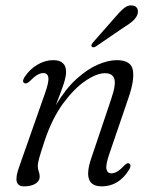

<svg xmlns="http://www.w3.org/2000/svg" viewBox="-20 -670 553 699"><path d="M69.5 -367Q58.5 -372 69.5 -389.5Q88 -418 116.2 -434.5Q144.5 -451 173.5 -451Q220.5 -451 220.5 -408.5Q220.5 -390 211 -362Q201.5 -334 183.5 -287.5Q219.5 -347.5 259.2 -383.2Q299 -419 336.8 -435Q374.5 -451 405 -451Q457.5 -451 463.8 -414.2Q470 -377.5 447.5 -313L378 -109.5Q364.5 -70.5 367.5 -54.8Q370.5 -39 385.5 -39Q395 -39 406 -45Q417 -51 433 -68Q444 -78.5 450 -75Q460 -70 450.5 -53Q413 8.5 350.5 8.5Q277.5 8.5 312 -93L384.5 -308.5Q403 -362.5 396.2 -383Q389.5 -403.5 362 -403.5Q332.5 -403.5 291.5 -376Q250.5 -348.5 210.2 -294Q170 -239.5 142.5 -157.5Q127 -110.5 122.2 -92.8Q117.5 -75 117.5 -65Q117.5 -54.5 121 -46Q124.5 -37.5 124.5 -26.5Q124.5 -11 108.8 -1.2Q93 8.5 68 8.5Q45 8.5 40.8 -9.5Q36.5 -27.5 51.5 -67.5L143 -328Q158.5 -371 156 -387.5Q153.5 -404 137.5 -404Q127.5 -404 115.8 -397.2Q104 -390.5 88.5 -374.5Q76.5 -363.5 69.5 -367ZM398.5 -606.5Q416.5 -628 431.5 -640.2Q446.5 -652.5 462 -650Q475.5 -648.5 480 -638.5Q484.5 -628.5 480 -616.5Q475 -603.5 462.2 -592.5Q449.5 -581.5 431 -570.5L328.5 -500.5Q318.5 -495 314 -500.5Q311.5 -503.5 313.5 -507.8Q315.5 -512 319 -516Z"/></svg>

Font: Fraunces 72pt Soft Light
Style: Italic
Weight: 300
Italic angle: -16°
Version: Version 1.000;[b76b70a41]